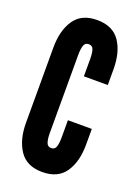

<svg xmlns="http://www.w3.org/2000/svg" viewBox="-114 -608 486 668"><g transform="rotate(20 129.0 -274.0)"><path d="M128.5 7.5Q71 7.5 44.2 -32.2Q17.5 -72 17.5 -134.5V-413Q17.5 -476 44.2 -515.5Q71 -555 128.5 -555Q186.5 -555 213.2 -516Q240 -477 240 -413V-355H151.5V-419Q151.5 -440 147.5 -453Q143.5 -466 129.5 -466Q116 -466 111.8 -453Q107.5 -440 107.5 -419V-128.5Q107.5 -108 111.8 -94.8Q116 -81.5 129.5 -81.5Q143.5 -81.5 147.5 -94.8Q151.5 -108 151.5 -128.5V-192.5H240V-134.5Q240 -71 213.2 -31.8Q186.5 7.5 128.5 7.5Z"/></g></svg>

Font: League Gothic SemiCondensed
Style: Regular
Weight: 400
Width: 4
Designer: The League of Moveable Type
Version: Version 2.001